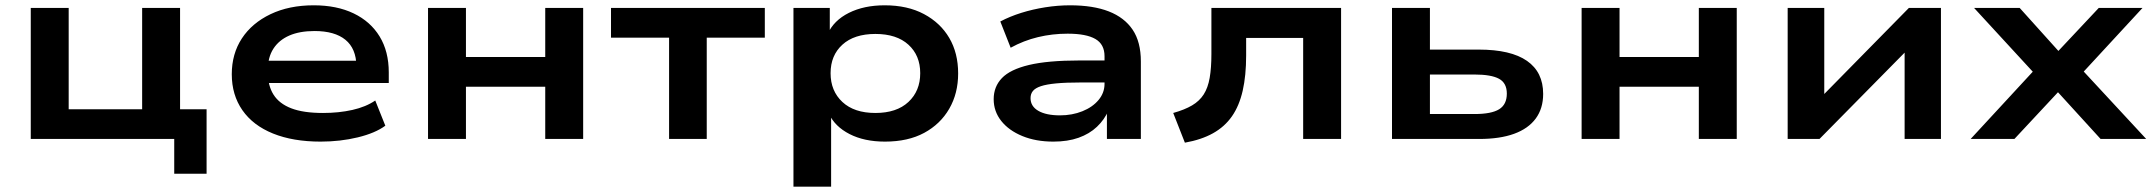

<svg xmlns="http://www.w3.org/2000/svg" viewBox="-20 -524 8125 724"><path d="M637 131V0H96V-494H239V-112H516V-494H659V-112H759V131Z M1189 10Q1085 10 1009.5 -20.5Q934 -51 894 -108.5Q854 -166 854 -244Q854 -321 892 -379Q930 -437 1000 -470.5Q1070 -504 1163 -504Q1250 -504 1313.5 -473.5Q1377 -443 1411.5 -386.5Q1446 -330 1446 -251V-211H966V-295H1346L1324 -275Q1323 -341 1282.5 -374Q1242 -407 1166 -407Q1110 -407 1071 -390Q1032 -373 1011 -340.5Q990 -308 990 -261V-251Q990 -201 1011.5 -167Q1033 -133 1078.5 -115.5Q1124 -98 1198 -98Q1258 -98 1309 -109.5Q1360 -121 1395 -145L1433 -50Q1395 -22 1329 -6Q1263 10 1189 10Z M1594 0V-494H1737V-309H2036V-494H2179V0H2036V-197H1737V0Z M2503 0V-382H2284V-494H2864V-382H2645V0Z M2972 180V-494H3109V-396H3101Q3124 -447 3181 -475.5Q3238 -504 3316 -504Q3402 -504 3464 -471Q3526 -438 3559.5 -381Q3593 -324 3593 -247Q3593 -172 3559.5 -114Q3526 -56 3465 -23Q3404 10 3317 10Q3239 10 3183.5 -18.5Q3128 -47 3106 -95H3114V180ZM3281 -98Q3361 -98 3405.5 -139.5Q3450 -181 3450 -248Q3450 -315 3405.5 -355.5Q3361 -396 3281 -396Q3201 -396 3156.5 -355.5Q3112 -315 3112 -248Q3112 -181 3156.5 -139.5Q3201 -98 3281 -98Z M3952 10Q3886 10 3835 -11Q3784 -32 3755.5 -68Q3727 -104 3727 -150Q3727 -197 3758 -229.5Q3789 -262 3860 -279Q3931 -296 4051 -296H4164V-213H4055Q3999 -213 3962.5 -209.5Q3926 -206 3905 -199Q3884 -192 3875 -181Q3866 -170 3866 -154Q3866 -123 3895.5 -106Q3925 -89 3977 -89Q4023 -89 4061.5 -104.5Q4100 -120 4122.5 -147Q4145 -174 4145 -208V-312Q4145 -357 4110.5 -377Q4076 -397 4006 -397Q3948 -397 3894 -384Q3840 -371 3791 -344L3752 -443Q3788 -462 3831 -475.5Q3874 -489 3921.5 -496.5Q3969 -504 4015 -504Q4102 -504 4161 -481Q4220 -458 4251 -412Q4282 -366 4282 -292V0H4154V-108H4160Q4145 -73 4116.5 -46Q4088 -19 4047 -4.5Q4006 10 3952 10Z M4448 14 4404 -98Q4447 -110 4475 -126.5Q4503 -143 4519 -168Q4535 -193 4541.5 -230.5Q4548 -268 4548 -320V-494H5037V0H4894V-381H4679V-315Q4679 -239 4666 -182Q4653 -125 4625.5 -85.5Q4598 -46 4554 -21.5Q4510 3 4448 14Z M5229 0V-494H5372V-337H5556Q5677 -337 5738 -294.5Q5799 -252 5799 -170Q5799 -115 5771 -77Q5743 -39 5689.5 -19.5Q5636 0 5558 0ZM5372 -94H5540Q5604 -94 5633 -112Q5662 -130 5662 -171Q5662 -211 5632.5 -227Q5603 -243 5540 -243H5372Z M5944 0V-494H6087V-309H6386V-494H6529V0H6386V-197H6087V0Z M6721 0V-494H6859V-135H6825L7178 -494H7299V0H7162V-360H7196L6841 0Z M7411 0 7677 -288 7678 -218 7424 -494H7596L7758 -314H7725L7894 -494H8059L7805 -219L7807 -287L8073 0H7901L7725 -193H7756L7576 0Z"/></svg>

Font: Nunito Sans 10pt Expanded
Style: Bold
Weight: 700
Width: 7
Designer: Vernon Adams
Foundry: Vernon Adams
Version: Version 3.101;gftools[0.9.27]